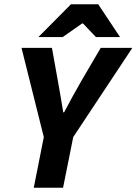

<svg xmlns="http://www.w3.org/2000/svg" viewBox="-20 -875 637 895"><path d="M137.4 0 184.2 -235.9 80.3 -651.8H222.1L250.2 -495.4Q257 -458.4 262.7 -424.2Q268.4 -390 274.8 -351.4H278.8Q299.2 -390 318.3 -425Q337.3 -460 358.8 -497L449.5 -651.8H596.9L321.3 -235.9L274 0ZM158.9 -702.1 310.7 -855.1H437.8L539.6 -702.1H427.2L366.8 -765.7H362.8L272 -702.1Z"/></svg>

Font: Source Sans 3 VF
Style: Italic
Weight: 200
Italic angle: -11°
Designer: Paul D. Hunt
Foundry: Adobe Systems Incorporated
Version: Version 3.042;hotconv 1.0.118;makeotfexe 2.5.65603